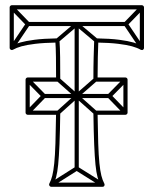

<svg xmlns="http://www.w3.org/2000/svg" viewBox="-20 -708 589 736"><path d="M462 -608V-624H274Q274 -624 274 -624Q274 -624 274 -624H87V-608H274Q274 -608 274 -608Q274 -608 274 -608ZM282 -616H266V-340Q266 -340 266 -340Q266 -340 266 -340V-62H282V-340Q282 -340 282 -340Q282 -340 282 -340ZM369 7 377 -7 278 -69Q277 -70 274.5 -70Q272 -70 270 -69L172 -7L180 7L278 -55Q280 -57 274 -57Q268 -57 270 -55ZM530 -674 518 -686 456 -622Q455 -620 454.5 -617Q454 -614 455 -612L517 -520L531 -528L469 -620Q468 -623 467 -616Q466 -609 468 -610ZM18 -528 32 -520 94 -612Q96 -614 95.5 -617Q95 -620 93 -622L31 -686L19 -674L81 -610Q83 -609 82.5 -616Q82 -623 80 -620ZM195 -559 205 -547 279 -610Q281 -612 274 -612Q267 -612 269 -610L344 -547L354 -559L279 -622Q277 -624 274 -624Q271 -624 269 -622ZM399 -332V-348H274Q274 -348 274 -348Q274 -348 274 -348H148V-332H274Q274 -332 274 -332Q274 -332 274 -332ZM80 -282 92 -270 154 -334Q156 -337 156 -340.5Q156 -344 154 -346L92 -409L80 -397L142 -334Q144 -332 144 -340Q144 -348 142 -346ZM467 -397 455 -409 393 -346Q391 -344 391 -340.5Q391 -337 393 -334L455 -270L467 -282L405 -346Q403 -348 403 -340Q403 -332 405 -334ZM208 -409 198 -397 269 -334Q269 -334 269 -334Q269 -334 269 -334L341 -270L351 -282L279 -346Q279 -346 279 -346Q279 -346 279 -346ZM198 -282 208 -270 279 -334Q279 -334 279 -334Q279 -334 279 -334L351 -397L341 -409L269 -346Q269 -346 269 -346Q269 -346 269 -346ZM176 8H373Q378 8 380 4Q382 0 380 -4Q373 -17 368.5 -35Q364 -53 361 -82.5Q358 -112 356.5 -158.5Q355 -205 354 -276L346 -268H461Q464 -268 466.5 -270.5Q469 -273 469 -276V-403Q469 -406 466.5 -408.5Q464 -411 461 -411H346L354 -403Q354 -452 355 -488.5Q356 -525 357 -553L349 -545Q401 -544 433.5 -540Q466 -536 486 -530.5Q506 -525 520 -517Q525 -515 528.5 -517.5Q532 -520 532 -524V-680Q532 -683 529.5 -685.5Q527 -688 524 -688H25Q22 -688 19.5 -685.5Q17 -683 17 -680V-524Q17 -520 21 -517.5Q25 -515 29 -517Q43 -525 62.5 -530.5Q82 -536 115 -540Q148 -544 200 -545L192 -553Q194 -525 194.5 -488.5Q195 -452 195 -403L203 -411H86Q83 -411 80.5 -408.5Q78 -406 78 -403V-276Q78 -273 80.5 -270.5Q83 -268 86 -268H203L195 -276Q194 -205 192.5 -158.5Q191 -112 188 -82.5Q185 -53 180.5 -35Q176 -17 169 -4Q167 0 169.5 4Q172 8 176 8ZM176 -8 183 4Q190 -10 195 -28.5Q200 -47 203 -77Q206 -107 208 -155Q210 -203 211 -276Q211 -279 208.5 -281.5Q206 -284 203 -284H86L94 -276V-403L86 -395H203Q206 -395 208.5 -397.5Q211 -400 211 -403Q211 -452 210.5 -488.5Q210 -525 208 -553Q208 -557 205.5 -559Q203 -561 200 -561Q146 -560 112 -555.5Q78 -551 57 -545Q36 -539 21 -531L33 -524V-680L25 -672H524L516 -680V-524L528 -531Q513 -539 492 -545Q471 -551 437 -555.5Q403 -560 349 -561Q346 -561 343.5 -559Q341 -557 341 -553Q340 -525 339 -488.5Q338 -452 338 -403Q338 -400 340.5 -397.5Q343 -395 346 -395H461L453 -403V-276L461 -284H346Q343 -284 340.5 -281.5Q338 -279 338 -276Q339 -203 341 -155Q343 -107 346 -77Q349 -47 354 -28.5Q359 -10 366 4L373 -8Z"/></svg>

Font: Tilt Prism
Style: Regular
Weight: 400
Version: Version 1.000